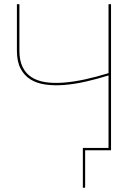

<svg xmlns="http://www.w3.org/2000/svg" viewBox="-20 -720 668 920"><path d="M388 0V174.5Q388 180 382.5 180H377V-11H500V0ZM512 0H500V-358.5Q445.5 -341.5 391.8 -329.2Q338 -317 289.2 -313Q240.5 -309 198.8 -314.8Q157 -320.5 126.5 -339.2Q96 -358 78.5 -391.8Q61 -425.5 61 -477V-700H73V-477Q73 -430.5 88 -399.5Q103 -368.5 130.5 -350.5Q158 -332.5 196.8 -326.5Q235.5 -320.5 283 -324Q330.5 -327.5 385.2 -339.2Q440 -351 500 -369.5V-700H512Z"/></svg>

Font: Lato Hairline
Style: Regular
Weight: 100
Designer: Lukasz Dziedzic
Foundry: tyPoland Lukasz Dziedzic
Version: Version 2.007; 2014-02-27